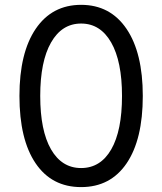

<svg xmlns="http://www.w3.org/2000/svg" viewBox="-20 -757 665 787"><path d="M312.5 9.9Q192.1 9.9 125.9 -87.7Q59.7 -185.4 59.7 -363.6Q59.7 -540.5 126.4 -638.8Q193.2 -737.2 312.5 -737.2Q431.8 -737.2 498.6 -638.8Q565.3 -540.5 565.3 -363.6Q565.3 -185.4 499.1 -87.7Q432.9 9.9 312.5 9.9ZM312.5 -68.2Q392 -68.2 436.1 -144.9Q480.1 -221.6 480.1 -363.6Q480.1 -505.3 435.7 -582.9Q391.3 -660.5 312.5 -660.5Q233.7 -660.5 189.3 -582.9Q144.9 -505.3 144.9 -363.6Q144.9 -221.6 189.1 -144.9Q233.3 -68.2 312.5 -68.2Z"/></svg>

Font: Inter Zeller
Style: Regular
Weight: 400
Designer: Rasmus Andersson; Joe Bland
Foundry: zeller
Version: Version 3.015;git-dec3a8cb1